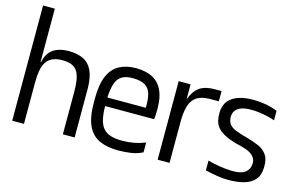

<svg xmlns="http://www.w3.org/2000/svg" viewBox="-111 -1209 2309 1497"><g transform="rotate(15 1044.0 -460.0)"><path d="M70 -930H165V-442V0H70ZM479 -385 574 -398V0H479ZM165 -442Q165 -515 189 -558Q213 -601 256 -620Q299 -639 356 -639Q425 -639 473.5 -616Q522 -593 547.5 -539.5Q573 -486 574 -395L479 -341Q479 -393 473 -433Q467 -473 451.5 -501Q436 -529 406 -543Q376 -557 327 -557Q279 -557 247.5 -542.5Q216 -528 198 -500Q180 -472 172.5 -430Q165 -388 165 -334ZM132 -500H178L167 -436L132 -461Z M929 10Q839 10 776 -18Q713 -46 680.5 -114.5Q648 -183 648 -303V-332Q648 -448 677.5 -516.5Q707 -585 763.5 -615.5Q820 -646 898 -646Q979 -646 1035.5 -615.5Q1092 -585 1119 -516.5Q1146 -448 1139 -332L1136 -298H740Q741 -231 752 -187.5Q763 -144 786.5 -118.5Q810 -93 848 -82Q886 -71 940 -71Q986 -71 1033 -80Q1080 -89 1123 -107V-27Q1081 -5 1030 2.5Q979 10 929 10ZM740 -367H1050Q1052 -434 1040 -477Q1028 -520 994.5 -541.5Q961 -563 898 -564Q837 -565 803.5 -543Q770 -521 756.5 -477Q743 -433 740 -367Z M1244 0V-634H1340V-519H1343Q1361 -567 1387.5 -595Q1414 -623 1450.5 -634.5Q1487 -646 1535 -646H1587V-563H1518Q1450 -563 1411 -538Q1372 -513 1356 -461.5Q1340 -410 1340 -330V0Z M1817 10Q1771 10 1723 2Q1675 -6 1629 -17V-96Q1676 -83 1721.5 -75.5Q1767 -68 1813 -66Q1860 -64 1890 -71.5Q1920 -79 1936 -93Q1952 -107 1959 -124Q1966 -141 1967 -158Q1969 -186 1957 -205.5Q1945 -225 1925.5 -238Q1906 -251 1884 -258.5Q1862 -266 1845 -270Q1766 -288 1719.5 -310.5Q1673 -333 1650.5 -359Q1628 -385 1621 -415.5Q1614 -446 1615 -480Q1616 -539 1647 -576Q1678 -613 1732 -629.5Q1786 -646 1853 -644Q1907 -643 1953.5 -634Q2000 -625 2041 -608V-531Q2013 -542 1980.5 -549Q1948 -556 1916 -560.5Q1884 -565 1854 -565Q1805 -566 1772.5 -555Q1740 -544 1724.5 -523Q1709 -502 1708 -473Q1708 -435 1725 -412.5Q1742 -390 1778.5 -375.5Q1815 -361 1871 -346Q1926 -331 1969.5 -312Q2013 -293 2038 -257.5Q2063 -222 2061 -158Q2060 -94 2029 -57.5Q1998 -21 1943.5 -5.5Q1889 10 1817 10Z"/></g></svg>

Font: Matangi SemiBold
Style: Regular
Weight: 600
Designer: Prashant Pant
Foundry: The Graphic Ant
Version: Version 3.002